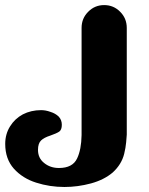

<svg xmlns="http://www.w3.org/2000/svg" viewBox="-20 -728 585 755"><path d="M478.5 -198.7Q478 -190.4 476.1 -168.5Q474.1 -146.5 468.3 -123Q458 -81.5 423.3 -49.8Q389.6 -21 337.9 -6.8Q285.6 7.3 233.4 7.3Q175.3 7.3 122.1 -9.8Q69.3 -26.4 34.7 -64.5Q0.5 -103 0.5 -162.1Q0.5 -200.7 19.5 -231Q38.1 -261.2 69.8 -278.3Q102.1 -294.9 141.6 -294.9Q159.7 -294.9 178.2 -288.1Q197.8 -282.2 210.9 -269.5Q223.1 -256.3 223.1 -237.3Q223.1 -217.8 212.9 -210.4Q201.7 -203.1 177.7 -194.8Q153.3 -187 141.6 -175.8Q129.4 -164.1 129.4 -138.7Q129.4 -106 153.8 -86.9Q177.7 -67.4 211.9 -67.4Q265.6 -67.4 283.2 -105Q299.8 -139.6 300.8 -196.8V-618.2Q300.8 -655.8 326.7 -681.6Q352.5 -708 389.6 -708Q426.8 -708 452.6 -681.6Q478.5 -655.8 478.5 -618.2Z"/></svg>

Font: inglobal
Style: Bold
Weight: 700
Designer: Andrey Kochetov, Denis Davydov, Evgeny Yurtaev
Foundry: inglobal.ru
Version: Version 1.00 September 25, 2014, initial release